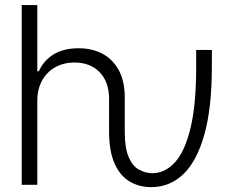

<svg xmlns="http://www.w3.org/2000/svg" viewBox="-20 -748 946 777"><path d="M67.9 0V-727.5H130.9V-459.5H137.2Q156.2 -502.4 196.5 -527.6Q236.8 -552.7 298.3 -552.7Q353.5 -552.7 395.5 -530Q437.5 -507.3 461.2 -462.9Q484.9 -418.5 484.9 -353V-262.2H421.4V-349.1Q420.9 -417 383.3 -455.8Q345.7 -494.6 281.7 -495.1Q238.3 -495.1 204.3 -476.3Q170.4 -457.5 150.9 -423.1Q131.3 -388.7 130.9 -340.8V0ZM592.3 9.3Q542 9.3 503.2 -14.4Q464.4 -38.1 442.9 -87.9Q421.4 -137.7 421.4 -215.3V-282.7H484.9V-215.3Q484.9 -149.4 500.5 -112.8Q516.1 -76.2 542 -61.8Q567.9 -47.4 596.2 -46.9Q648.4 -47.4 688.5 -91.6Q728.5 -135.7 751.5 -231.7Q774.4 -327.6 773.9 -482.4V-545.9H837.4V-480Q837.4 -310.5 806.6 -202.1Q775.9 -93.8 720.9 -42.2Q666 9.3 592.3 9.3Z"/></svg>

Font: Inter Tight Light
Style: Regular
Weight: 300
Designer: Rasmus Andersson
Foundry: rsms
Version: Version 3.004